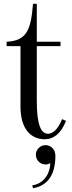

<svg xmlns="http://www.w3.org/2000/svg" viewBox="-20 -720 381 1012"><path d="M15 -477H88V-158C88 -40 143 14 216 14C262 14 301 -15 328 -83L307 -92C286 -38 258 -15 233 -15C195 -15 174 -65 174 -188V-477H299V-500H174V-700H154C143 -567 124 -505 15 -500ZM150 257 154 272C237 258 272 194 272 100C272 68 248 45 220 45C192 45 169 68 169 96C169 124 192 147 220 147C230 147 238 144 245 140C245 187 217 247 150 257Z"/></svg>

Font: Sprat Condesed
Style: Regular
Weight: 400
Width: 3
Designer: Ethan Nakache
Foundry: Collletttivo
Version: Version 2.000;Glyphs 3.2 (3217)